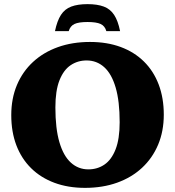

<svg xmlns="http://www.w3.org/2000/svg" viewBox="-20 -894 847 929"><path d="M415.5 -691Q497.5 -691 563.5 -666.8Q629.5 -642.5 676.2 -596.5Q723 -550.5 747.8 -485.2Q772.5 -420 772.5 -339Q772.5 -259 745 -193.8Q717.5 -128.5 667 -81.8Q616.5 -35 546.5 -10Q476.5 15 391.5 15Q309.5 15 243.5 -9.5Q177.5 -34 130.8 -80Q84 -126 59.2 -191Q34.5 -256 34.5 -337Q34.5 -417.5 62 -482.8Q89.5 -548 140 -594.5Q190.5 -641 260.2 -666Q330 -691 415.5 -691ZM407.5 -74.5Q451.5 -74.5 485.5 -97.8Q519.5 -121 539.2 -171.2Q559 -221.5 559 -302.5Q559 -404.5 539.5 -470.8Q520 -537 484 -569.2Q448 -601.5 399 -601.5Q356 -601.5 321.8 -578.5Q287.5 -555.5 267.8 -505.5Q248 -455.5 248 -374Q248 -272 267.5 -205.8Q287 -139.5 323 -107Q359 -74.5 407.5 -74.5ZM403.5 -787.5Q361 -787.5 340.5 -778Q320 -768.5 312.5 -743.5H246Q256.5 -793.5 275 -822Q293.5 -850.5 324.8 -862.2Q356 -874 403.5 -874Q451 -874 482.2 -862.2Q513.5 -850.5 532.2 -822Q551 -793.5 561 -743.5H494.5Q487.5 -768.5 466.8 -778Q446 -787.5 403.5 -787.5Z"/></svg>

Font: Newsreader 16pt 16pt ExtraBold
Style: Regular
Weight: 800
Version: Version 1.003